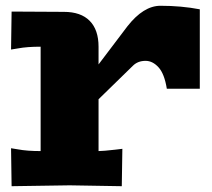

<svg xmlns="http://www.w3.org/2000/svg" viewBox="-20 -641 732 662"><path d="M18.1 -129.9 42 -126Q73.2 -120.1 120.1 -120.1V-480Q73.2 -480 42 -474.1L18.1 -470.2L20 -601.1L200.2 -600.1Q258.8 -600.1 289.3 -569.1Q319.8 -538.1 319.8 -480V-418.9L418.9 -549.8Q474.6 -621.1 533.2 -621.1Q605 -621.1 668.9 -608.9V-335H555.2Q546.9 -386.7 526.6 -408.9Q506.3 -431.2 481.9 -431.2Q455.1 -431.2 438 -414.1L319.8 -298.8V-120.1Q335 -120.1 377.9 -125L401.9 -127.9L399.9 1L220.2 -2L20 1Z"/></svg>

Font: Zantroke
Style: Regular
Weight: 500
Foundry: gluk
Version: Version 0.36